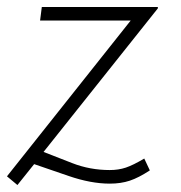

<svg xmlns="http://www.w3.org/2000/svg" viewBox="-49 -515 519 551"><path d="M326 -456H66L71 -495H404V-491L76 -79L158 -47Q209 -27 266 -27Q291 -27 312 -34Q333 -41 365 -60L381 -26Q349 -5 323.5 3.5Q298 12 266 12Q212 12 148 -10L49 -44L1 16L-29 -9Z"/></svg>

Font: Bellota Light
Style: Italic
Weight: 300
Italic angle: -7.5°
Designer: Kemie Guaida
Foundry: Kemie Guaida
Version: Version 4.001